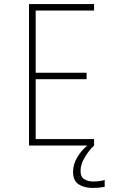

<svg xmlns="http://www.w3.org/2000/svg" viewBox="-20 -720 590 950"><path d="M123.5 0V-700H445.5V-668H156.5V-360H408.5V-328H156.5V-32H445.5V0ZM498 170.5V204.5Q469.5 210 439 210Q398 210 369.8 192.5Q341.5 175 341.5 130Q341.5 92 363.5 56.2Q385.5 20.5 412.5 0H445.5Q420 24 399.2 58.8Q378.5 93.5 378.5 126Q378.5 155.5 397.2 166.8Q416 178 440.5 178Q458 178 472.5 176Q487 174 498 170.5Z"/></svg>

Font: Trispace SemiCondensed Thin
Style: Regular
Weight: 100
Width: 4
Designer: Tyler Finck
Foundry: Etcetera Type Company
Version: Version 1.210; ttfautohint (v1.8.3)